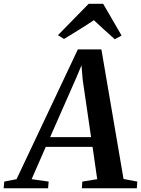

<svg xmlns="http://www.w3.org/2000/svg" viewBox="-92 -1012 758 1032"><path d="M-72.5 0 -69 -36 -3 -49 326.5 -746.5H453L572 -50L646 -36L643.5 0H348L350.5 -36L430.5 -49L405.5 -222.5H154L78 -49L169.5 -36L166.5 0ZM177.5 -275H397.5L352.5 -583L346 -661L317.5 -593ZM219.5 -823 384.5 -991.5H462.5L561.5 -821L525 -801Q496.5 -826.5 468 -852.2Q439.5 -878 412.5 -903.5Q374 -877.5 333.5 -852.5Q293 -827.5 252 -802.5Z"/></svg>

Font: Merriweather 60pt SemiBold
Style: Italic
Weight: 600
Italic angle: -7.8°
Version: Version 2.101